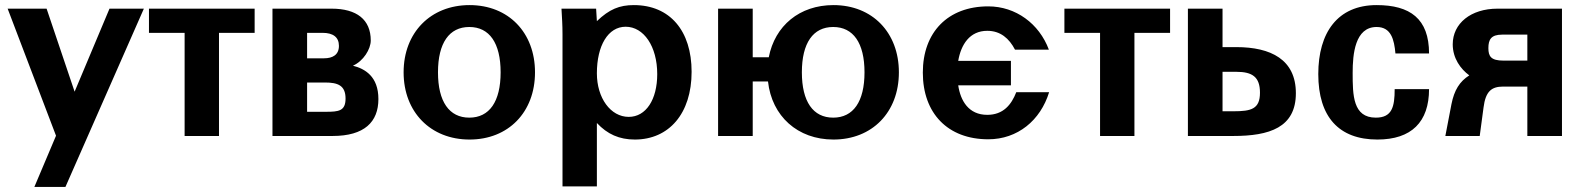

<svg xmlns="http://www.w3.org/2000/svg" viewBox="-20 -534 6214 754"><path d="M163 -500H10L200 -1L115 200H237L545 -500H410L273 -174Z M705 0H840V-405H980V-500H565V-405H705Z M1256 -210C1306 -210 1337 -199 1337 -147C1337 -98 1310 -95 1260 -95H1186V-210ZM1247 -405C1288 -405 1311 -388 1311 -354C1311 -319 1287 -305 1252 -305H1186V-405ZM1286 0C1411 0 1466 -55 1466 -145C1466 -234 1413 -264 1366 -276C1407 -294 1436 -341 1436 -375C1436 -457 1381 -500 1282 -500H1050V0Z M1565 -250C1565 -94 1671 14 1824 14C1976 14 2081 -93 2081 -250C2081 -406 1977 -514 1824 -514C1671 -514 1565 -406 1565 -250ZM1700 -250C1700 -365 1744 -428 1823 -428C1902 -428 1946 -365 1946 -250C1946 -135 1902 -72 1823 -72C1744 -72 1700 -135 1700 -250Z M2324 -246C2324 -355 2368 -429 2437 -429C2508 -429 2561 -352 2561 -243C2561 -143 2517 -75 2449 -75C2378 -75 2324 -149 2324 -246ZM2324 -51C2365 -7 2412 14 2473 14C2607 14 2696 -88 2696 -252C2696 -413 2611 -514 2469 -514C2413 -514 2373 -498 2324 -451C2323 -469 2322 -484 2321 -500H2185C2187 -462 2189 -438 2189 -399V198H2324Z M3129 -250C3129 -365 3173 -428 3252 -428C3331 -428 3375 -365 3375 -250C3375 -135 3331 -72 3252 -72C3173 -72 3129 -135 3129 -250ZM2996 -214C3011 -78 3112 14 3253 14C3405 14 3510 -93 3510 -250C3510 -406 3406 -514 3253 -514C3120 -514 3023 -433 2999 -309H2936V-500H2800V0H2936V-214Z M3950 -199V-295H3743C3754 -359 3788 -413 3857 -413C3909 -413 3943 -383 3966 -339H4099C4061 -441 3969 -509 3861 -509C3702 -509 3604 -407 3604 -249C3604 -89 3702 13 3861 13C3976 13 4066 -61 4100 -172H3971C3952 -123 3920 -83 3857 -83C3784 -83 3752 -138 3743 -199Z M4300 0H4435V-405H4575V-500H4160V-405H4300Z M4835 -252C4898 -252 4928 -232 4928 -170C4928 -106 4894 -97 4824 -97H4781V-252ZM4823 0C4965 0 5069 -33 5069 -168C5069 -300 4971 -349 4835 -349H4781V-500H4645V0Z M5157 -243C5157 -75 5238 14 5389 14C5523 14 5592 -55 5592 -184H5457C5457 -115 5447 -72 5383 -72C5293 -72 5292 -160 5292 -248C5292 -321 5301 -428 5386 -428C5443 -428 5455 -379 5460 -324H5592C5592 -461 5517 -514 5386 -514C5233 -514 5157 -406 5157 -243Z M5978 -296H5884C5835 -296 5825 -313 5825 -345C5825 -379 5836 -398 5879 -398H5978ZM6114 -500H5861C5756 -500 5685 -442 5685 -360C5685 -305 5716 -263 5750 -238C5712 -214 5691 -180 5680 -125L5656 0H5791L5806 -112C5814 -175 5837 -194 5883 -194H5978V0H6114Z"/></svg>

Font: Perun
Style: Bold
Weight: 700
Foundry: Copyright (c) Stefan Peev, Context Ltd, 2016
Version: Version 1.089